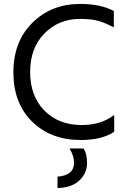

<svg xmlns="http://www.w3.org/2000/svg" viewBox="-20 -703 642 975"><path d="M404 51Q422 76 422 126Q422 176 383.5 213Q345 250 272 252V194Q356 188 356 123Q356 89 333 51ZM390 8Q238 8 143 -85.5Q48 -179 48 -335.5Q48 -492 144.5 -587.5Q241 -683 387 -683Q492 -683 558 -647V-564Q514 -587 479 -597Q444 -607 387 -607Q278 -607 205.5 -533Q133 -459 133 -337.5Q133 -216 205 -142Q277 -68 396 -68Q492 -68 560 -119V-34Q498 8 390 8Z"/></svg>

Font: Hind Jalandhar
Style: Regular
Weight: 400
Designer: Namrata Goyal
Foundry: Indian Type Foundry
Version: Version 0.702;PS 1.0;hotconv 1.0.81;makeotf.lib2.5.63406